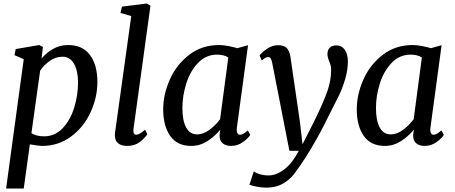

<svg xmlns="http://www.w3.org/2000/svg" viewBox="-20 -826 2606 1100"><path d="M370 -568Q453 -568 495.5 -511Q538 -454 538 -356Q538 -268 499 -183Q460 -98 387.5 -44Q315 10 221 10Q203 10 151 1L116 254H15L116 -487L63 -510L70 -545L205 -568L226 -557L218 -490Q244 -523 283.5 -545.5Q323 -568 370 -568ZM233 -45Q295 -45 339 -91.5Q383 -138 405 -209Q427 -280 427 -353Q427 -422 403.5 -461.5Q380 -501 338 -501Q299 -501 265 -477Q231 -453 210 -421L160 -63Q188 -45 233 -45Z M744 -78Q744 -54 760 -54Q779 -54 811 -83L824 -57Q810 -35 781 -12.5Q752 10 708 10Q676 10 657 -5Q638 -20 638 -52Q638 -58 639.5 -70Q641 -82 642 -87L732 -734L670 -752L679 -788L821 -806L842 -793L745 -89Q744 -85 744 -78Z M1336 -83Q1336 -68 1341.5 -61Q1347 -54 1356 -54Q1372 -54 1400 -79L1414 -53Q1403 -35 1372.5 -12.5Q1342 10 1304 10Q1273 10 1255 -5.5Q1237 -21 1238 -54L1242 -83Q1210 -44 1167.5 -17Q1125 10 1076 10Q995 10 955 -47.5Q915 -105 915 -199Q915 -285 953 -370.5Q991 -456 1064 -512Q1137 -568 1235 -568Q1258 -568 1287 -562.5Q1316 -557 1340 -550L1401 -567L1337 -94Q1336 -90 1336 -83ZM1224 -513Q1160 -513 1115 -466Q1070 -419 1047.5 -348.5Q1025 -278 1025 -207Q1025 -135 1046.5 -95.5Q1068 -56 1110 -56Q1145 -56 1180.5 -82.5Q1216 -109 1241 -143L1288 -497Q1262 -513 1224 -513Z M1516 -499Q1501 -499 1480 -479L1467 -508Q1478 -524 1508.5 -545.5Q1539 -567 1573 -567Q1608 -567 1623.5 -550Q1639 -533 1644 -500L1699 -123L1713 1L1777 -125L1791 -154Q1835 -245 1856 -305Q1877 -365 1877 -426Q1877 -445 1872 -459Q1867 -473 1866 -475Q1856 -499 1856 -516Q1856 -540 1869.5 -553Q1883 -566 1907 -566Q1938 -566 1955.5 -540.5Q1973 -515 1973 -474Q1973 -424 1957 -371Q1941 -318 1921 -277Q1901 -236 1863 -162Q1819 -71 1769.5 12.5Q1720 96 1685 143Q1653 194 1609 221.5Q1565 249 1504 249Q1480 249 1451 243.5Q1422 238 1409 232L1434 156Q1445 165 1468 172Q1491 179 1519 179Q1563 179 1608 145Q1653 111 1692 38H1638L1539 -468Q1535 -486 1530 -492.5Q1525 -499 1516 -499Z M2445 -83Q2445 -68 2450.5 -61Q2456 -54 2465 -54Q2481 -54 2509 -79L2523 -53Q2512 -35 2481.5 -12.5Q2451 10 2413 10Q2382 10 2364 -5.5Q2346 -21 2347 -54L2351 -83Q2319 -44 2276.5 -17Q2234 10 2185 10Q2104 10 2064 -47.5Q2024 -105 2024 -199Q2024 -285 2062 -370.5Q2100 -456 2173 -512Q2246 -568 2344 -568Q2367 -568 2396 -562.5Q2425 -557 2449 -550L2510 -567L2446 -94Q2445 -90 2445 -83ZM2333 -513Q2269 -513 2224 -466Q2179 -419 2156.5 -348.5Q2134 -278 2134 -207Q2134 -135 2155.5 -95.5Q2177 -56 2219 -56Q2254 -56 2289.5 -82.5Q2325 -109 2350 -143L2397 -497Q2371 -513 2333 -513Z"/></svg>

Font: Koeln Type Serif
Style: Italic
Weight: 400
Italic angle: -8°
Designer: Eben Sorkin
Foundry: Eben Sorkin
Version: Version 2.002